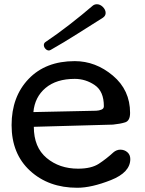

<svg xmlns="http://www.w3.org/2000/svg" viewBox="-20 -866 677 898"><path d="M34.2 0ZM433.1 -846.2Q448.2 -846.2 461.2 -833.3Q474.1 -820.3 474.1 -805.2Q474.1 -798.8 470.9 -793.2Q467.8 -787.6 461.4 -783.2Q403.8 -747.1 340.8 -707Q277.8 -667 218.3 -633.3Q215.8 -631.8 213.4 -630.9Q210.9 -629.9 209 -629.9Q199.7 -629.9 192.4 -637.9Q185.1 -646 185.1 -655.3Q185.1 -660.2 187.3 -663.8Q189.5 -667.5 193.4 -669.9Q248 -706.5 305.9 -751.5Q363.8 -796.4 413.1 -838.9Q417 -842.3 422.1 -844.2Q427.2 -846.2 433.1 -846.2ZM138.2 -272.9Q138.2 -177.2 198 -127.2Q257.8 -77.1 345.2 -77.1Q407.2 -77.1 442.6 -100.3Q478 -123.5 510.3 -153.3Q517.6 -159.7 525.9 -162.8Q534.2 -166 542.5 -166Q562 -166 575.7 -154.1Q589.4 -142.1 589.4 -122.1Q589.4 -59.6 498.8 -23.7Q408.2 12.2 341.3 12.2Q207.5 12.2 120.8 -67.1Q34.2 -146.5 34.2 -280.8Q34.2 -413.6 113.8 -496.8Q193.4 -580.1 329.6 -580.1Q427.2 -580.1 507.8 -512.5Q588.4 -444.8 588.4 -337.9Q588.4 -301.3 565.7 -293.9Q543 -286.6 508.3 -283.2ZM465.8 -369.1Q465.8 -439 423.1 -468Q380.4 -497.1 329.6 -497.1Q243.7 -497.1 193.1 -454.6Q142.6 -412.1 136.2 -341.8L429.7 -348.1Q443.4 -348.6 454.6 -353.3Q465.8 -357.9 465.8 -369.1Z"/></svg>

Font: Cutive
Style: Regular
Weight: 400
Designer: Vernon Adams
Version: Version 1.002